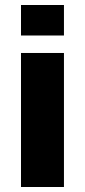

<svg xmlns="http://www.w3.org/2000/svg" viewBox="-20 -748 340 768"><path d="M64 -606V-728H235.8V-606ZM64 0V-536.1H235.8V0Z"/></svg>

Font: Hubot Sans Expanded
Style: Bold
Weight: 700
Width: 7
Designer: Deni Anggara
Foundry: GitHub
Version: Version 1.001;gftools[0.9.31]